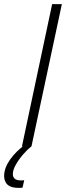

<svg xmlns="http://www.w3.org/2000/svg" viewBox="-91 -708 319 928"><path d="M15 0 161 -688H208L61 0ZM-1 200Q-27 200 -42.5 192.5Q-58 185 -64.5 171.5Q-71 158 -71 142Q-71 104 -42.5 63.5Q-14 23 32 -10L60 0Q42 14 21.5 37.5Q1 61 -14 87Q-29 113 -29 134Q-29 147 -20 155.5Q-11 164 10 164Q13 164 16 164Q19 164 26 163L18 199Q13 200 7.5 200Q2 200 -1 200Z"/></svg>

Font: Saira Condensed ExtraLight
Style: Italic
Weight: 250
Width: 3
Italic angle: -12°
Designer: Hector Gatti with collaboration of the Omnibus-Type team
Foundry: Omnibus-Type
Version: Version 1.101